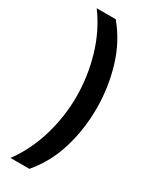

<svg xmlns="http://www.w3.org/2000/svg" viewBox="-226 -771 774 978"><g transform="rotate(30 161.0 -282.0)"><path d="M284 -278Q284 -157 250 -43.5Q216 70 141 158H30Q98 65 131.5 -49Q165 -163 165 -279Q165 -397 131.5 -512.5Q98 -628 29 -722H141Q216 -631 250 -515.5Q284 -400 284 -278Z"/></g></svg>

Font: Noto Sans Lao UI SemBd
Style: Regular
Weight: 600
Designer: Monotype Design Team
Foundry: Monotype Imaging Inc.
Version: Version 2.000; ttfautohint (v1.8.4.7-5d5b)